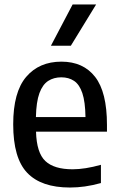

<svg xmlns="http://www.w3.org/2000/svg" viewBox="-20 -828 530 858"><path d="M292.5 10Q164.5 10 101.8 -55.5Q39 -121 39 -272.5Q39 -416.5 97 -484.5Q155 -552.5 254.5 -552.5Q352 -552.5 405 -484.5Q458 -416.5 458 -270V-239.5H141Q143.5 -145.5 182.5 -108.5Q221.5 -71.5 304.5 -71.5Q359.5 -71.5 431 -91.5V-10Q393 0.5 359.5 5.2Q326 10 292.5 10ZM254 -482.5Q220.5 -482.5 195.5 -466.5Q170.5 -450.5 156.2 -411.8Q142 -373 140.5 -305H362Q361 -373 348 -411.8Q335 -450.5 311 -466.5Q287 -482.5 254 -482.5ZM207.5 -623.5 304.5 -808H409.5L296.5 -623.5Z"/></svg>

Font: Encode Sans SemiCondensed SemiCondensed Medium
Style: Regular
Weight: 500
Width: 4
Designer: Multiple Designers
Foundry: Impallari Type
Version: Version 3.000; ttfautohint (v1.8.3) -l 8 -r 50 -G 200 -x 14 